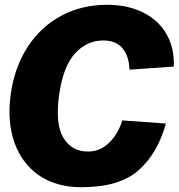

<svg xmlns="http://www.w3.org/2000/svg" viewBox="-20 -772 746 802"><path d="M706 -494 521 -481Q519 -537 492 -570Q465 -603 411 -603Q343 -603 293.5 -549Q244 -495 227 -376Q210 -255 244.5 -197Q279 -139 347 -139Q398 -139 435.5 -175.5Q473 -212 491 -269L673 -256Q638 -130 558 -60Q478 10 320 10Q215 10 143 -39.5Q71 -89 40 -177.5Q9 -266 25 -380Q41 -492 95.5 -576Q150 -660 235.5 -706Q321 -752 427 -752Q513 -752 577.5 -720Q642 -688 675.5 -629.5Q709 -571 706 -494Z"/></svg>

Font: Morrison ExtraBold
Style: Regular
Weight: 800
Designer: Pablo Impallari, Rodrigo Fuenzalida (Modified by Dan O. Williams)
Version: Version 0.03;June 6, 2019;FontCreator 11.5.0.2425 64-bit; tt